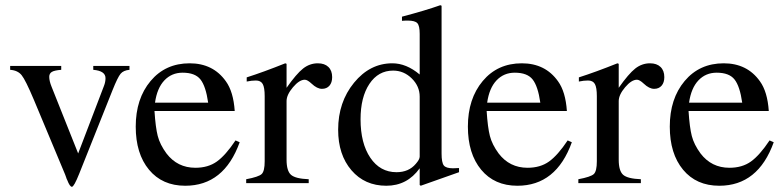

<svg xmlns="http://www.w3.org/2000/svg" viewBox="-20 -703 3010 737"><path d="M477 -450V-435Q454 -433 443 -420Q432 -407 412 -357L284 -36Q264 14 256 14Q248 14 238 -12Q236 -15 234 -22Q232 -29 230 -33L110 -320Q78 -396 63 -414.5Q48 -433 19 -435V-450H215V-435Q189 -433 179 -427Q169 -421 169 -408Q169 -392 178 -370L280 -114L379 -373Q385 -388 385 -403Q385 -431 338 -435V-450Z M884 -164 900 -157Q840 10 691 10Q603 10 552 -51.5Q501 -113 501 -217Q501 -324 558 -392Q615 -460 708 -460Q798 -460 847 -391Q876 -351 881 -277H573Q577 -214 585.5 -181Q594 -148 619 -114Q661 -59 730 -59Q779 -59 812.5 -83Q846 -107 884 -164ZM575 -309H779Q770 -372 749.5 -398Q729 -424 681 -424Q639 -424 611 -394.5Q583 -365 575 -309Z M1080 -458V-366Q1118 -420 1143.5 -440Q1169 -460 1200 -460Q1226 -460 1240.5 -446Q1255 -432 1255 -407Q1255 -386 1244.5 -374Q1234 -362 1216 -362Q1197 -362 1176 -382Q1160 -397 1150 -397Q1129 -397 1104.5 -368Q1080 -339 1080 -315V-90Q1080 -47 1097 -32Q1114 -17 1165 -15V0H925V-15Q973 -24 984.5 -35Q996 -46 996 -84V-334Q996 -367 988.5 -380.5Q981 -394 962 -394Q946 -394 927 -390V-406Q990 -426 1075 -460Z M1742 -42 1595 10 1591 7V-57Q1543 10 1463 10Q1380 10 1329 -49.5Q1278 -109 1278 -205Q1278 -311 1339 -385.5Q1400 -460 1486 -460Q1540 -460 1591 -417V-573Q1591 -604 1582 -614Q1573 -624 1545 -624Q1531 -624 1523 -623V-639Q1614 -663 1670 -683L1675 -681V-114Q1675 -79 1683.5 -68Q1692 -57 1719 -57Q1725 -57 1742 -58ZM1591 -102V-332Q1591 -372 1560.5 -402Q1530 -432 1489 -432Q1432 -432 1398 -381Q1364 -330 1364 -245Q1364 -153 1401.5 -97.5Q1439 -42 1502 -42Q1549 -42 1576 -74Q1591 -91 1591 -102Z M2159 -164 2175 -157Q2115 10 1966 10Q1878 10 1827 -51.5Q1776 -113 1776 -217Q1776 -324 1833 -392Q1890 -460 1983 -460Q2073 -460 2122 -391Q2151 -351 2156 -277H1848Q1852 -214 1860.5 -181Q1869 -148 1894 -114Q1936 -59 2005 -59Q2054 -59 2087.5 -83Q2121 -107 2159 -164ZM1850 -309H2054Q2045 -372 2024.5 -398Q2004 -424 1956 -424Q1914 -424 1886 -394.5Q1858 -365 1850 -309Z M2355 -458V-366Q2393 -420 2418.5 -440Q2444 -460 2475 -460Q2501 -460 2515.5 -446Q2530 -432 2530 -407Q2530 -386 2519.5 -374Q2509 -362 2491 -362Q2472 -362 2451 -382Q2435 -397 2425 -397Q2404 -397 2379.5 -368Q2355 -339 2355 -315V-90Q2355 -47 2372 -32Q2389 -17 2440 -15V0H2200V-15Q2248 -24 2259.5 -35Q2271 -46 2271 -84V-334Q2271 -367 2263.5 -380.5Q2256 -394 2237 -394Q2221 -394 2202 -390V-406Q2265 -426 2350 -460Z M2934 -164 2950 -157Q2890 10 2741 10Q2653 10 2602 -51.5Q2551 -113 2551 -217Q2551 -324 2608 -392Q2665 -460 2758 -460Q2848 -460 2897 -391Q2926 -351 2931 -277H2623Q2627 -214 2635.5 -181Q2644 -148 2669 -114Q2711 -59 2780 -59Q2829 -59 2862.5 -83Q2896 -107 2934 -164ZM2625 -309H2829Q2820 -372 2799.5 -398Q2779 -424 2731 -424Q2689 -424 2661 -394.5Q2633 -365 2625 -309Z"/></svg>

Font: STIX Math
Style: Regular
Weight: 400
Designer: MicroPress Inc., with final additions and corrections provided by Coen Hoffman, Elsevier (retired)
Version: Version 1.1.1